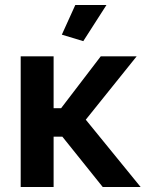

<svg xmlns="http://www.w3.org/2000/svg" viewBox="-20 -750 584 770"><path d="M407 -730 314 -585 228 -611 282 -730ZM225 -316 384 -524H528L324 -270L544 0H392L230 -202H195V0H63V-524H195V-316Z"/></svg>

Font: Raleway
Style: Bold
Weight: 700
Designer: Matt McInerney, Pablo Impallari, Rodrigo Fuenzalida
Foundry: Matt McInerney, Pablo Impallari, Rodrigo Fuenzalida
Version: Version 3.000